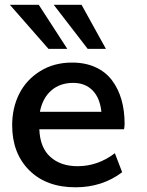

<svg xmlns="http://www.w3.org/2000/svg" viewBox="-20 -777 620 808"><path d="M349.1 -571.3 206.1 -756.8H323.2L425.8 -571.3ZM184.1 -571.3 21.5 -756.8H143.1L263.2 -571.3ZM147.9 -306.6H406.7Q400.4 -365.7 369.1 -397Q337.9 -428.2 288.1 -428.2Q232.4 -428.2 195.8 -396.2Q159.2 -364.3 147.9 -306.6ZM297.9 11.2Q174.8 11.2 103 -60.5Q31.2 -132.3 31.2 -250Q31.2 -323.2 61 -382.3Q90.8 -441.4 148.9 -477.5Q207 -513.7 283.2 -513.7Q339.4 -513.7 382.3 -493.9Q425.3 -474.1 451.7 -438.5Q478 -403.3 491.2 -357.4Q504.4 -311.5 504.4 -255.4Q504.4 -250 503.7 -244.6Q502.9 -239.3 502 -232.9H145.5Q148.4 -155.8 191.9 -116.7Q235.4 -77.6 306.2 -77.6Q392.1 -77.6 463.4 -132.3L494.1 -52.2Q410.2 11.2 297.9 11.2Z"/></svg>

Font: Ride Light
Style: Bold
Weight: 600
Version: Version 3.000